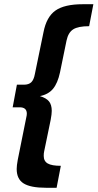

<svg xmlns="http://www.w3.org/2000/svg" viewBox="-20 -763 462 909"><path d="M169 -308Q199 -299 212 -283Q225 -267 225 -238Q225 -223 220 -196L189 -46Q187 -38 187 -25Q187 0 206 11Q225 22 268 22L248 126H198Q125 126 92 105.5Q59 85 59 37Q59 21 64 -6L104 -205Q107 -217 107 -225Q107 -255 73 -255H40L60 -362H93Q116 -362 128 -373.5Q140 -385 145 -412L186 -611Q200 -683 242.5 -713Q285 -743 372 -743H422L402 -639Q350 -639 326.5 -624Q303 -609 295 -571L264 -420Q253 -369 231 -342.5Q209 -316 169 -308Z"/></svg>

Font: Gontserrat Medium
Style: Italic
Weight: 500
Italic angle: -11.3°
Designer: Julieta Ulanovsky
Foundry: Julieta Ulanovsky
Version: Version 6.001